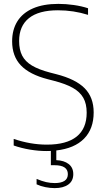

<svg xmlns="http://www.w3.org/2000/svg" viewBox="-20 -769 545 989"><path d="M270 6V56Q310 57.5 333.8 76Q357.5 94.5 357.5 128Q357.5 163 331.8 181.5Q306 200 262 200Q238.5 200 213.8 195Q189 190 168.5 180.5V152.5Q195.5 164 217.5 169Q239.5 174 262 174Q294.5 174 312 162.8Q329.5 151.5 329.5 128Q329.5 82 261 82H242V8.5Q234.5 9 219 9Q179 9 135 1.8Q91 -5.5 50.5 -19.5V-53.5Q137.5 -24 221 -24Q323 -24 374.8 -65.5Q426.5 -107 426.5 -188.5Q426.5 -234.5 409.2 -265Q392 -295.5 355.5 -316.2Q319 -337 257 -353L226 -361Q132.5 -385 87.5 -432.2Q42.5 -479.5 42.5 -556Q42.5 -616 69.5 -659.2Q96.5 -702.5 149.8 -725.8Q203 -749 280.5 -749Q320 -749 360 -743.2Q400 -737.5 433.5 -726.5V-692.5Q358.5 -716 278.5 -716Q179.5 -716 129 -675.5Q78.5 -635 78.5 -558Q78.5 -513 94.2 -482.5Q110 -452 144.8 -431.2Q179.5 -410.5 238.5 -395L269.5 -387Q369.5 -361.5 416 -314.5Q462.5 -267.5 462.5 -190Q462.5 -105 413 -54.8Q363.5 -4.5 270 6Z"/></svg>

Font: Encode Sans Thin
Style: Regular
Weight: 250
Designer: Multiple Designers
Foundry: Impallari Type
Version: Version 2.000